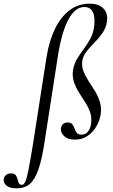

<svg xmlns="http://www.w3.org/2000/svg" viewBox="-137 -746 613 1041"><path d="M-46 275Q-84 275 -101.5 260.5Q-119 246 -117 227Q-116 213 -105 203.5Q-94 194 -77 194Q-59 194 -52 203.5Q-45 213 -42 225Q-39 237 -35 246.5Q-31 256 -18 256Q-8 256 0 239Q8 222 17 177Q26 132 40 47L115 -434Q129 -523 160.5 -588.5Q192 -654 239.5 -690Q287 -726 349 -726Q387 -726 409 -712Q431 -698 439 -676.5Q447 -655 443 -630Q438 -595 419 -567.5Q400 -540 376 -516Q352 -492 333 -468Q314 -444 309 -416Q305 -387 315.5 -360Q326 -333 343.5 -306.5Q361 -280 378 -252Q395 -224 404.5 -193.5Q414 -163 409 -126Q404 -93 386 -61.5Q368 -30 338.5 -9.5Q309 11 269 11Q231 11 212 -7Q193 -25 193 -44Q193 -60 202.5 -71Q212 -82 230 -82Q247 -82 255 -72Q263 -62 267.5 -48.5Q272 -35 279.5 -25.5Q287 -16 305 -16Q328 -16 341 -33.5Q354 -51 357 -78Q361 -111 351 -139Q341 -167 323.5 -193.5Q306 -220 289.5 -247Q273 -274 263.5 -303Q254 -332 259 -366Q265 -401 281.5 -428Q298 -455 317.5 -481Q337 -507 353 -536.5Q369 -566 374 -606Q377 -631 374 -654Q371 -677 358.5 -692.5Q346 -708 320 -708Q270 -708 233.5 -639.5Q197 -571 177 -443L105 21Q91 116 71.5 172Q52 228 24.5 251.5Q-3 275 -46 275Z"/></svg>

Font: Cormorant Medium
Style: Italic
Weight: 500
Italic angle: -10°
Designer: Christian Thalmann (Catharsis Fonts)
Foundry: Catharsis Fonts
Version: Version 4.000